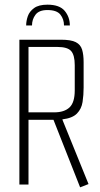

<svg xmlns="http://www.w3.org/2000/svg" viewBox="-20 -790 428 822"><path d="M183 -770Q235 -770 257 -743.5Q279 -717 279 -681H254Q254 -708 238.5 -727.5Q223 -747 183 -747Q147 -747 132 -727Q117 -707 117 -681H92Q92 -700 99 -720.5Q106 -741 126 -755.5Q146 -770 183 -770ZM323 12 209 -277H102V0H63V-620H241Q284 -620 304.5 -609.5Q325 -599 331.5 -577.5Q338 -556 338 -524V-415Q338 -383 333.5 -353.5Q329 -324 309.5 -304Q290 -284 247 -279L249 -273L359 -2ZM212 -309Q255 -309 277.5 -330Q300 -351 300 -403V-511Q300 -554 284.5 -571.5Q269 -589 226 -589H102V-309Z"/></svg>

Font: Smooch Sans Light
Style: Regular
Weight: 300
Designer: Robert E. Leuschke
Foundry: Robert E. Leuschke
Version: Version 1.010; ttfautohint (v1.8.3)